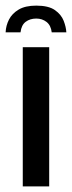

<svg xmlns="http://www.w3.org/2000/svg" viewBox="-38 -663 256 683"><path d="M91 -643Q135 -643 157.5 -627Q180 -611 188.5 -589Q197 -567 198 -548H146Q143 -573 127.5 -585Q112 -597 91 -597Q69 -597 53.5 -585.5Q38 -574 35 -548H-18Q-17 -572 -6 -593.5Q5 -615 28.5 -629Q52 -643 91 -643ZM43 0V-495H137V0Z"/></svg>

Font: Alumni Sans SemiBold
Style: Regular
Weight: 600
Designer: Robert E. Leuschke
Foundry: Robert E. Leuschke
Version: Version 1.018